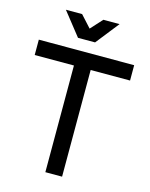

<svg xmlns="http://www.w3.org/2000/svg" viewBox="-131 -982 829 1064"><g transform="rotate(15 283.5 -449.5)"><path d="M315 -766H217L112 -899H205L266 -832L327 -899H420ZM10 -700H557V-612H331V0H235V-612H10Z"/></g></svg>

Font: Montserrat arm
Style: Regular
Weight: 400
Designer: Julieta Ulanovsky
Foundry: Julieta Ulanovsky
Version: Version 6.000;PS 006.000;hotconv 1.0.88;makeotf.lib2.5.64775